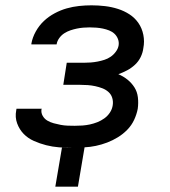

<svg xmlns="http://www.w3.org/2000/svg" viewBox="-20 -548 640 722"><path d="M273 154H188L213 7Q222 8 231.5 8Q241 8 250 8H252Q227 8 202 6Q177 4 153.5 -2Q130 -8 107.5 -18Q85 -28 69 -44.5Q53 -61 44.5 -84Q36 -107 41 -133L42 -139H137L136 -137Q134 -124 140.5 -112.5Q147 -101 158 -94.5Q169 -88 182 -84.5Q195 -81 208 -78.5Q221 -76 234.5 -75.5Q248 -75 261 -75Q276 -75 290 -76Q304 -77 318 -80Q332 -83 346 -88.5Q360 -94 372.5 -103Q385 -112 393.5 -125Q402 -138 404 -153Q406 -167 402 -180Q398 -193 388 -202Q378 -211 365 -216Q352 -221 338 -224Q324 -227 310 -228Q296 -229 282 -229H218L231 -312H295Q308 -312 321 -313Q334 -314 347 -316.5Q360 -319 372.5 -323Q385 -327 396 -334.5Q407 -342 415.5 -353.5Q424 -365 426 -377Q428 -390 423.5 -401.5Q419 -413 410.5 -421Q402 -429 390.5 -433.5Q379 -438 367 -440.5Q355 -443 342.5 -444Q330 -445 317 -445Q305 -445 293 -444Q281 -443 269 -440.5Q257 -438 245 -434Q233 -430 222 -423Q211 -416 203 -405Q195 -394 193 -382V-381H98V-384Q102 -407 114.5 -429.5Q127 -452 145 -469Q163 -486 185.5 -498Q208 -510 231 -516.5Q254 -523 277.5 -525.5Q301 -528 324 -528Q350 -528 375 -525Q400 -522 423.5 -514.5Q447 -507 467 -494Q487 -481 500.5 -461.5Q514 -442 519 -417Q524 -392 519 -367Q517 -350 509 -333.5Q501 -317 487.5 -304.5Q474 -292 458 -283.5Q442 -275 425 -269Q444 -261 459.5 -248.5Q475 -236 485.5 -219.5Q496 -203 498.5 -182Q501 -161 498 -139Q494 -118 484.5 -97.5Q475 -77 459 -60.5Q443 -44 423.5 -32Q404 -20 383 -12Q362 -4 340.5 0.5Q319 5 298 6Z"/></svg>

Font: Iosevka Md Ex Obl
Style: Regular
Weight: 500
Width: 7
Italic angle: -9°
Monospace: yes
Designer: Belleve Invis
Foundry: Belleve Invis
Version: Version 32.5.0; ttfautohint (v1.8.4)